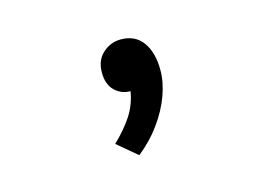

<svg xmlns="http://www.w3.org/2000/svg" viewBox="-53 -242 692 487"><g transform="rotate(-15 293.0 1.0)"><path d="M261.2 148.4 209.5 105Q240.7 74.7 258.3 47.4Q275.9 20 281.7 -14.2Q257.3 -14.2 240.5 -30.8Q223.6 -47.4 223.6 -78.6Q223.6 -110.4 243.9 -128.9Q264.2 -147.5 291.5 -147.5Q329.1 -147.5 348.9 -120.1Q368.7 -92.8 368.7 -46.4Q368.7 -14.6 356 20Q343.3 54.7 319.3 87.9Q295.4 121.1 261.2 148.4Z"/></g></svg>

Font: Cascadia Code
Style: Regular
Weight: 400
Monospace: yes
Designer: Aaron Bell
Foundry: Saja Typeworks
Version: Version 2106.017